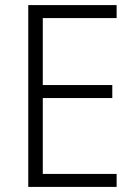

<svg xmlns="http://www.w3.org/2000/svg" viewBox="-20 -734 534 754"><path d="M438 0V-51H148V-349H421V-400H148V-663H438V-714H91V0Z"/></svg>

Font: Noto Sans Telugu SemiCondensed Light
Style: Regular
Weight: 300
Width: 4
Designer: Jelle Bosma - Monotype Design Team
Foundry: Monotype Imaging Inc.
Version: Version 2.005